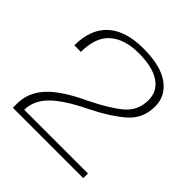

<svg xmlns="http://www.w3.org/2000/svg" viewBox="-178 -826 973 973"><g transform="rotate(45 308.0 -340.0)"><path d="M53 0H557.5V-33.5H101Q101 -99.5 154.8 -154Q208.5 -208.5 332.5 -268.5Q435.5 -320 497 -374Q558.5 -428 558.5 -515Q558.5 -588.5 496 -634.5Q433.5 -680.5 309.5 -680.5Q181.5 -680.5 115.5 -620.2Q49.5 -560 49.5 -444H96.5Q96.5 -549 152.2 -598Q208 -647 309 -647Q407 -647 459.5 -612Q512 -577 512 -514Q512 -439 457.8 -392.5Q403.5 -346 293 -292Q167 -233.5 110 -171.2Q53 -109 53 -31Z"/></g></svg>

Font: Anybody Expanded ExtraLight
Style: Regular
Weight: 250
Width: 7
Version: Version 1.113;gftools[0.9.25]